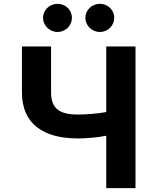

<svg xmlns="http://www.w3.org/2000/svg" viewBox="-20 -966 805 986"><path d="M381 -255C417.6 -255 481.5 -259.9 525.6 -268.8V0H675.8V-727.3H525.6V-390.6C481.9 -382.1 418 -377.8 381 -377.8C284.4 -377.8 242.2 -408.7 242.2 -492.9V-727.3H92.7V-492.9C92.3 -327.4 205.6 -255 381 -255ZM492.9 -801.8C534.1 -801.8 566.8 -834.9 566.8 -874.3C566.8 -914.4 534.1 -946.4 492.9 -946.4C452.1 -946.4 418.3 -914.4 418.3 -874.3C418.3 -834.9 452.1 -801.8 492.9 -801.8ZM275.6 -801.8C316.8 -801.8 349.4 -834.9 349.4 -874.3C349.4 -914.4 316.8 -946.4 275.6 -946.4C234.7 -946.4 201 -914.4 201 -874.3C201 -834.9 234.7 -801.8 275.6 -801.8Z"/></svg>

Font: Inter-Hewn
Style: Bold
Weight: 700
Designer: Rasmus Andersson
Foundry: rsms
Version: Version 3.012;git-f93a4a705